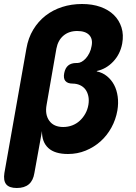

<svg xmlns="http://www.w3.org/2000/svg" viewBox="-61 -760 681 960"><path d="M23 180Q-15 180 -30 161.5Q-45 143 -39 105L71 -517Q80 -570 105 -611.5Q130 -653 166.5 -681.5Q203 -710 249.5 -725Q296 -740 349 -740Q401 -740 441.5 -725.5Q482 -711 508.5 -685Q535 -659 546.5 -622.5Q558 -586 550 -542Q540 -489 505 -452Q470 -415 423 -405V-403Q452 -397 474 -379Q496 -361 509.5 -335.5Q523 -310 527.5 -277Q532 -244 526 -208Q518 -162 496 -122Q474 -82 441.5 -53Q409 -24 367.5 -7Q326 10 279 10Q213 10 180.5 -20Q148 -50 149 -105L111 105Q105 143 83 161.5Q61 180 23 180ZM321 -445H326Q336 -445 347 -451Q358 -457 368 -468Q378 -479 386 -495Q394 -511 397 -530Q404 -565 385 -585Q366 -605 325 -605Q284 -605 256.5 -582Q229 -559 221 -517L172 -236Q163 -187 185.5 -156Q208 -125 255 -125Q279 -125 300 -133Q321 -141 337.5 -156Q354 -171 365.5 -191.5Q377 -212 381 -236Q385 -260 380.5 -280Q376 -300 365.5 -313.5Q355 -327 338.5 -334.5Q322 -342 302 -342H303Q277 -342 266 -355Q255 -368 260 -394Q265 -420 280 -432.5Q295 -445 321 -445Z"/></svg>

Font: Maple Mono NL ExtraBold
Style: Italic
Weight: 800
Italic angle: -10°
Monospace: yes
Designer: subframe7536
Version: Version 7.000